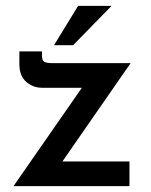

<svg xmlns="http://www.w3.org/2000/svg" viewBox="-20 -634 515 654"><path d="M124 -335Q92 -335 69 -355.5Q46 -376 46 -415V-459H123V-445Q123 -428 131 -423.5Q139 -419 157 -419H425L178 -63L158 -84H421V0H26L279 -364L295 -335ZM360 -614 229 -480H164L246 -614Z"/></svg>

Font: Josefin Sans Medium
Style: Regular
Weight: 500
Designer: Santiago Orozco
Foundry: Typemade
Version: Version 2.001